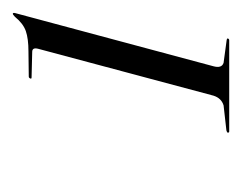

<svg xmlns="http://www.w3.org/2000/svg" viewBox="-60 -692 386 307"><g transform="rotate(-90 133.5 -538.0)"><path d="M164 -681Q161 -681 162 -683Q163 -685.5 165 -685.5L205.5 -686Q225.5 -686 237.8 -690.2Q250 -694.5 260.5 -707.5Q264 -711 265.5 -711Q267.5 -711 266.5 -707L181.5 -390Q178 -377 187 -374L224 -369Q226.5 -368 226 -367.5Q225.5 -365 223 -365H77.5Q75 -365 75.5 -367.5Q75.5 -368.5 79 -369.5L119 -374Q130.5 -377.5 134.5 -390L209.5 -670.5Q212 -680 204.5 -680Z"/></g></svg>

Font: Fraunces 144pt S000 Light
Style: Italic
Weight: 300
Italic angle: -16°
Version: Version 1.000; ttfautohint (v1.8.3)